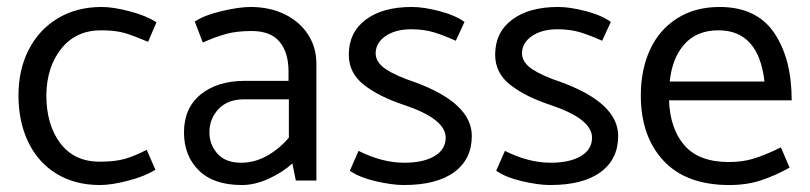

<svg xmlns="http://www.w3.org/2000/svg" viewBox="-20 -518 2325 551"><path d="M266 -54Q193 -54 153 -107Q113 -160 113 -245Q114 -326 156 -378.5Q198 -431 270 -431Q312 -431 338.5 -423Q365 -415 405 -398L429 -454Q400 -473 352.5 -485.5Q305 -498 272 -498Q200 -498 146 -465.5Q92 -433 62.5 -375.5Q33 -318 33 -244Q33 -169 61 -110.5Q89 -52 142 -19.5Q195 13 267 13Q300 13 348 0.5Q396 -12 426 -31L401 -88Q366 -70 338 -62Q310 -54 266 -54Z M702 -429Q757 -429 782.5 -398Q808 -367 808 -313V-286H683Q604 -286 556 -247Q508 -208 508 -138Q508 -71 550.5 -29Q593 13 674 13Q712 13 752 -5.5Q792 -24 819 -49L829 0H888V-335Q888 -382 864 -419Q840 -456 797 -477Q754 -498 699 -498Q666 -498 615.5 -486Q565 -474 539 -456L562 -396Q598 -412 628.5 -420.5Q659 -429 702 -429ZM681 -233H809V-123Q782 -91 746.5 -71Q711 -51 672 -51Q627 -51 604 -77Q581 -103 581 -138Q581 -178 607.5 -205.5Q634 -233 681 -233Z M1139 13Q1233 13 1283.5 -24Q1334 -61 1334 -128Q1334 -222 1171 -282Q1117 -300 1088 -319Q1059 -338 1058 -364Q1058 -395 1086.5 -414.5Q1115 -434 1160 -434Q1197 -434 1226 -425Q1255 -416 1288 -401L1313 -455Q1287 -474 1241.5 -486Q1196 -498 1162 -498Q1078 -498 1029.5 -461.5Q981 -425 981 -361Q981 -308 1025 -274Q1069 -240 1139 -217Q1259 -177 1259 -123Q1259 -89 1227 -70Q1195 -51 1140 -51Q1077 -51 1009 -85L984 -28Q1011 -9 1058 2Q1105 13 1139 13Z M1559 13Q1653 13 1703.5 -24Q1754 -61 1754 -128Q1754 -222 1591 -282Q1537 -300 1508 -319Q1479 -338 1478 -364Q1478 -395 1506.5 -414.5Q1535 -434 1580 -434Q1617 -434 1646 -425Q1675 -416 1708 -401L1733 -455Q1707 -474 1661.5 -486Q1616 -498 1582 -498Q1498 -498 1449.5 -461.5Q1401 -425 1401 -361Q1401 -308 1445 -274Q1489 -240 1559 -217Q1679 -177 1679 -123Q1679 -89 1647 -70Q1615 -51 1560 -51Q1497 -51 1429 -85L1404 -28Q1431 -9 1478 2Q1525 13 1559 13Z M2045 -498Q1975 -498 1923.5 -465.5Q1872 -433 1845.5 -375.5Q1819 -318 1819 -244Q1819 -127 1884 -57Q1949 13 2073 13Q2123 13 2164 -0.5Q2205 -14 2246 -37L2221 -95Q2176 -73 2143.5 -63Q2111 -53 2072 -53Q1986 -53 1944.5 -100.5Q1903 -148 1900 -230H2252Q2252 -350 2201.5 -424Q2151 -498 2045 -498ZM2042 -431Q2157 -431 2174 -284H1902Q1909 -352 1944.5 -391.5Q1980 -431 2042 -431Z"/></svg>

Font: Catamaran
Style: Regular
Weight: 400
Designer: Pria Ravichandran
Version: Version 1.000;PS 001.000;hotconv 1.0.70;makeotf.lib2.5.58329